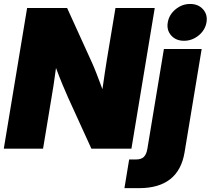

<svg xmlns="http://www.w3.org/2000/svg" viewBox="-23 -769 1090 993"><path d="M-3.4 0 117.2 -727.5H324.2L454.1 -441.9Q463.4 -421.4 477.8 -384.3Q492.2 -347.2 506.8 -307.6Q513.2 -352.1 519.3 -393.6Q525.4 -435.1 529.8 -460.9L574.2 -727.5H777.3L656.7 0H449.7L328.6 -265.6Q317.4 -290.5 300.8 -330.3Q284.2 -370.1 266.6 -417.5Q260.3 -368.2 253.9 -327.9Q247.6 -287.6 243.7 -265.6L199.7 0ZM824.7 -515.6H1020L931.6 18.6Q900.9 204.1 695.8 204.1H620.6L645 55.7H681.2Q707 55.7 720.7 42.7Q734.4 29.8 739.3 0ZM928.7 -558.1Q886.7 -558.1 862.3 -585.7Q837.9 -613.3 844.7 -653.3Q851.6 -693.4 885 -720.9Q918.5 -748.5 960.4 -748.5Q1002.4 -748.5 1027.1 -720.9Q1051.8 -693.4 1044.9 -653.3Q1038.1 -613.3 1004.4 -585.7Q970.7 -558.1 928.7 -558.1Z"/></svg>

Font: Inter Display Black
Style: Italic
Weight: 900
Italic angle: -9.39999°
Designer: Rasmus Andersson
Foundry: rsms
Version: Version 4.000;git-a52131595